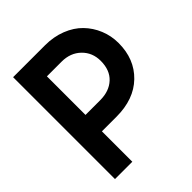

<svg xmlns="http://www.w3.org/2000/svg" viewBox="-197 -817 933 933"><g transform="rotate(-45 270.0 -350.0)"><path d="M49.8 0V-700.2H269Q328.1 -700.2 377.9 -680.7Q427.7 -661.1 460.4 -627.4Q493.2 -593.8 511.5 -549.3Q529.8 -504.9 529.8 -455.1Q529.8 -345.2 459.5 -277.1Q389.2 -209 269 -209H168.9V0ZM168.9 -321.8H270Q332 -321.8 369.6 -356.7Q407.2 -391.6 407.2 -455.1Q407.2 -512.2 368.7 -549.6Q330.1 -586.9 270 -586.9H168.9Z"/></g></svg>

Font: Cakra Normal
Style: Regular
Weight: 400
Designer: Lucia Kollert, Vojtech Kollert
Foundry: OoM Type
Version: Version 1.000;Glyphs 3.1.1 (3148)